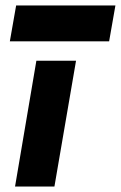

<svg xmlns="http://www.w3.org/2000/svg" viewBox="-20 -682 442 702"><path d="M16 -531H379L402 -662H39ZM113 -460 35 0H179L258 -460Z"/></svg>

Font: Jost
Style: Bold Italic
Weight: 700
Italic angle: -5°
Version: Version 3.710